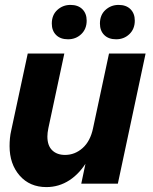

<svg xmlns="http://www.w3.org/2000/svg" viewBox="-20 -748 625 782"><path d="M169 14Q101 14 60 -33Q19 -80 19 -153Q19 -169 20.5 -185Q22 -201 26 -218L93 -530H242L177 -226Q175 -216 174 -208Q173 -200 173 -192Q173 -155 192.5 -136Q212 -117 245 -117Q285 -117 316.5 -145Q348 -173 359 -226L424 -530H573L460 0H311L351 -190L385 -226Q369 -150 337.5 -96Q306 -42 263 -14Q220 14 169 14ZM453 -588Q422 -588 404.5 -605.5Q387 -623 387 -652Q387 -687 409.5 -707.5Q432 -728 463 -728Q494 -728 511.5 -710.5Q529 -693 529 -664Q529 -630 507 -609Q485 -588 453 -588ZM257 -588Q226 -588 208.5 -605.5Q191 -623 191 -652Q191 -687 213.5 -707.5Q236 -728 267 -728Q298 -728 315.5 -710.5Q333 -693 333 -664Q333 -630 311 -609Q289 -588 257 -588Z"/></svg>

Font: Radio Canada Big
Style: Bold Italic
Weight: 700
Italic angle: -12°
Designer: Étienne Aubert Bonn
Foundry: Coppers and Brasses
Version: Version 1.001